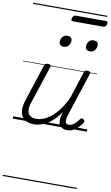

<svg xmlns="http://www.w3.org/2000/svg" viewBox="-149 -1079 957 1648"><g transform="rotate(10 329.0 -255.0)"><path d="M186 17Q139 17 107 -4.5Q75 -26 67 -68.5Q59 -111 80 -175L184 -494Q189 -506 195.5 -510.5Q202 -515 215 -515Q232 -515 238 -509Q244 -503 240 -491L133 -167Q119 -125 121 -94.5Q123 -64 142.5 -48.5Q162 -33 200 -33Q228 -33 260.5 -45.5Q293 -58 327 -85.5Q361 -113 393.5 -156.5Q426 -200 455 -262L530 -495Q534 -508 540 -512Q546 -516 559 -516Q576 -516 582.5 -510.5Q589 -505 585 -493L461 -113Q453 -87 452 -68Q451 -49 459 -40Q467 -31 483 -31Q499 -31 515 -40.5Q531 -50 544.5 -64.5Q558 -79 568 -93Q572 -101 579 -104Q586 -107 597 -100Q608 -94 609 -86.5Q610 -79 605 -71Q593 -51 574.5 -31Q556 -11 531 3Q506 17 476 17Q452 17 435.5 9Q419 1 410 -13.5Q401 -28 400 -49Q399 -70 404 -97L415 -132Q387 -90 357 -61Q327 -32 296.5 -15Q266 2 238 9.5Q210 17 186 17ZM322 -683Q305 -683 293.5 -692Q282 -701 282 -719Q282 -743 297 -762.5Q312 -782 339 -782Q357 -782 368.5 -773Q380 -764 380 -745Q380 -722 365 -702.5Q350 -683 322 -683ZM551 -683Q533 -683 522 -692Q511 -701 511 -719Q511 -743 525.5 -762.5Q540 -782 568 -782Q586 -782 597 -773Q608 -764 608 -745Q608 -722 593.5 -702.5Q579 -683 551 -683ZM364 -912Q352 -912 349.5 -918.5Q347 -925 350 -937Q354 -950 360.5 -957Q367 -964 378 -964H643Q655 -964 657 -957Q659 -950 656 -937Q653 -924 646 -918Q639 -912 628 -912ZM0 490H646V500H0ZM0 -20H646V0H0ZM0 -505H646V-500H0ZM0 -1010H646V-1000H0Z"/></g></svg>

Font: Playwrite MX Guides
Style: Regular
Weight: 400
Designer: Veronika Burian, José Scaglione
Foundry: TypeTogether
Version: Version 1.003